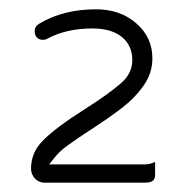

<svg xmlns="http://www.w3.org/2000/svg" viewBox="-20 -703 401 411"><path d="M75.2 -312H290Q303.2 -312 308.1 -316.9Q312 -320.8 312 -329.1V-356.4Q301.3 -351.1 290 -351.1H85L98.6 -367.7Q106.9 -378.4 123.3 -390.6Q139.6 -402.8 181.6 -430.2Q240.2 -468.3 263.7 -491.7Q277.3 -505.4 288.6 -521.5Q306.2 -547.4 306.2 -578.1Q306.2 -623 271.7 -653.1Q237.3 -683.1 185.5 -683.1Q115.2 -683.1 64 -652.3Q54.2 -646.5 54.2 -635.7Q54.2 -625 63 -619.6Q66.9 -617.7 71.8 -617.7Q76.7 -617.7 80.1 -619.6Q121.6 -642.1 177.7 -642.1Q223.1 -642.1 245.6 -619.6Q263.2 -602.1 263.2 -574.2Q263.2 -544.9 237.3 -523.4Q211.9 -501.5 163.6 -470.7Q97.2 -428.7 70.8 -400.9Q46.4 -376 46.4 -341.8Q46.4 -329.6 55.7 -319.8Q64 -312 75.2 -312Z"/></svg>

Font: YuPearl-ExtraLight
Style: ExtraLight
Weight: 200
Designer: Max Yao
Foundry: Max-Everyday
Version: Version 1.011; ttfautohint (v1.8.3)